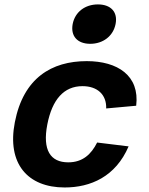

<svg xmlns="http://www.w3.org/2000/svg" viewBox="-20 -816 660 848"><path d="M548 -169.5 409 -186.5C383 -134.5 345 -99 281.5 -99C202.5 -99 167 -153 189 -266.5C210.5 -376.5 262 -435.5 344.5 -435.5C409.5 -435.5 451 -398.5 449 -337L581.5 -349C597.5 -482.5 499 -546 363 -546C208.5 -546 83.5 -472 45.5 -276C10 -93.5 102 12 265.5 12C380 12 490.5 -35.5 548 -169.5ZM378.5 -622.5C435 -622.5 480 -656.5 490.5 -710C501 -763.5 469 -796.5 412.5 -796.5C356 -796.5 311.5 -763.5 301 -710C291 -656.5 322 -622.5 378.5 -622.5Z"/></svg>

Font: Monaspace Neon
Style: Bold Italic
Weight: 700
Italic angle: -11°
Designer: Riley Cran & the Lettermatic Team
Foundry: Lettermatic
Version: Version 1.200 (Monaspace Neon)